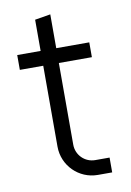

<svg xmlns="http://www.w3.org/2000/svg" viewBox="-75 -679 497 727"><g transform="rotate(-10 173.5 -315.0)"><path d="M297 0V-57H242C202 -57 170 -89 170 -129C170 -169 170 -443 170 -443H297V-500H170V-630L110 -620V-500H20V-443H110C110 -443 110 -205 110 -132C110 -59 169 0 242 0Z"/></g></svg>

Font: Abel
Style: Regular
Weight: 400
Designer: Matthew Desmond
Foundry: Matthew Desmond
Version: Version 1.002